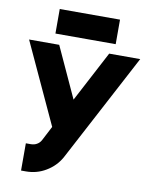

<svg xmlns="http://www.w3.org/2000/svg" viewBox="-97 -957 832 1048"><g transform="rotate(10 319.0 -432.5)"><path d="M12 -692 219 -244 177 -163Q168 -147 153 -139Q139 -131 120 -131H93V20H120Q180 20 230 -10Q281 -40 310 -91L628 -692H456L308 -411L179 -692ZM148 -749H482V-885H148Z"/></g></svg>

Font: Unageo
Style: ExtraBold
Weight: 800
Designer: Richard Sepsi
Foundry: Richard Sepsi
Version: Version 2.000